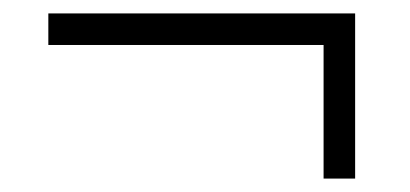

<svg xmlns="http://www.w3.org/2000/svg" viewBox="-20 -396 611 286"><path d="M509 -376V-130H462V-329H52V-376Z"/></svg>

Font: BC Sans Light
Style: Regular
Weight: 300
Designer: Monotype Design Team
Foundry: Monotype Imaging Inc.
Version: Version 2.000;GOOG;noto-source:20170915:90ef993387c0